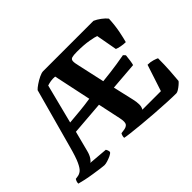

<svg xmlns="http://www.w3.org/2000/svg" viewBox="-137 -967 1230 1230"><g transform="rotate(-45 478.0 -352.0)"><path d="M203 0Q196 0 170.5 -3.5Q145 -7 112 -12Q79 -17 48.5 -23.5Q18 -30 1 -35Q1 -47 4.5 -55.5Q8 -64 11 -68L31 -71Q47 -73 62 -84.5Q77 -96 93.5 -131.5Q110 -167 130 -242L240 -643Q249 -653 270 -667.5Q291 -682 314 -693Q337 -704 351 -704H807Q828 -695 851 -678Q874 -661 887 -644Q884 -583 874 -534Q864 -485 857 -461Q836 -461 814 -465.5Q792 -470 781 -475L755 -618Q741 -624 697.5 -631.5Q654 -639 592 -639Q560 -639 546 -634.5Q532 -630 531 -614.5Q530 -599 538 -567L578 -386Q657 -394 714 -403Q771 -412 785 -415L798 -401Q796 -378 792.5 -355Q789 -332 786 -324L597 -309L629 -170Q636 -141 636 -118Q636 -95 626 -80H794L853 -260Q878 -260 899.5 -253.5Q921 -247 930 -242Q930 -182 926.5 -129Q923 -76 920 -46Q914 -38 901 -27Q888 -16 875 -8Q862 0 854 0Q822 0 771.5 -2.5Q721 -5 664.5 -9Q608 -13 555.5 -18Q503 -23 465.5 -27.5Q428 -32 416 -35Q416 -47 419 -55.5Q422 -64 425 -68L446 -71Q474 -74 484 -88Q494 -102 485 -144L452 -299L225 -281L189 -142Q182 -114 169 -95Q156 -76 148 -75L279 -64Q282 -60 285 -52Q288 -44 288 -35Q282 -26 266 -18.5Q250 -11 232.5 -5.5Q215 0 203 0ZM241 -349Q299 -354 341 -358Q383 -362 435 -370L381 -625Q360 -627 342 -624Q324 -621 309 -616Z"/></g></svg>

Font: Texturina 72pt ExtraBold
Style: Regular
Weight: 800
Designer: Guillermo Torres Carreño
Foundry: Omnibus-Type
Version: Version 1.002; ttfautohint (v1.8.3)